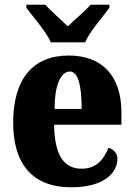

<svg xmlns="http://www.w3.org/2000/svg" viewBox="-20 -786 569 816"><path d="M196 -606H342C360 -651 418 -715 445 -753V-766H365C346 -743 295 -700 268 -674C242 -700 192 -743 173 -766H92V-753C120 -715 177 -651 196 -606ZM283 10C425 10 479 -54 479 -111C479 -135 462 -152 441 -158C421 -107 388 -69 327 -69C251 -69 212 -126 210 -256H496V-308C496 -467 411 -550 272 -550C122 -550 36 -453 36 -265C36 -91 116 10 283 10ZM327 -323H212C212 -426 239 -482 277 -482C312 -482 327 -423 327 -323Z"/></svg>

Font: Noto Serif Devanagari Condensed Black
Style: Regular
Weight: 900
Width: 3
Designer: Universal Thirst, Indian Type Foundry and the Monotype Design Team
Foundry: Monotype Imaging Inc.
Version: Version 2.004